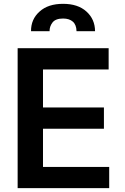

<svg xmlns="http://www.w3.org/2000/svg" viewBox="-20 -978 648 998"><path d="M71.7 0V-727.3H544.7V-616.8H203.5V-419.4H520.2V-308.9H203.5V-110.4H547.6V0ZM186.1 -918.3Q230.1 -958.1 307.9 -958.1Q384.9 -958.1 429 -918.3Q473.7 -878.2 474.1 -815.7H377.8Q377.1 -849.1 358.7 -865.4Q340.2 -881.7 307.9 -881.7Q269.2 -881.7 253.2 -861.5Q237.2 -840.6 237.6 -815.7H141.3Q140.6 -878.2 186.1 -918.3Z"/></svg>

Font: Inter P Semi Bold
Style: Regular
Weight: 600
Designer: Rasmus Andersson
Foundry: rsms
Version: Version 3.018;git-588b23468